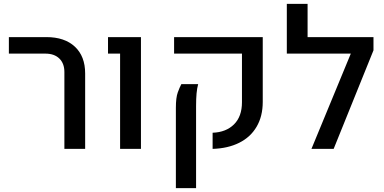

<svg xmlns="http://www.w3.org/2000/svg" viewBox="-20 -770 1987 993"><path d="M313 0V-397.5Q313 -441.9 286.9 -467.3Q260.7 -492.7 214.8 -492.7H25.9V-578.1H220.2Q314 -578.1 367.2 -528.6Q420.4 -479 420.4 -390.1V0Z M601.1 0V-492.7H538.6V-578.1H709V0Z M1079.6 0V-83.5Q1148.9 -85.9 1190.2 -126.7Q1231.4 -167.5 1231.4 -241.2V-492.7H880.4V-578.1H1338.9V-243.2Q1338.9 -168.5 1307.1 -114.5Q1275.4 -60.5 1217 -31.5Q1158.7 -2.4 1079.6 0ZM889.6 203.1V-212.9Q889.6 -265.1 899.4 -292Q909.2 -318.8 918 -335H1004.9Q999 -313.5 996.6 -286.9Q994.1 -260.3 994.1 -221.2V203.1Z M1463.4 -492.7V-750H1570.8V-578.1H1872.6V-492.7ZM1911.6 -509.8 1705.6 0H1590.8L1829.6 -578.1H1911.6Z"/></svg>

Font: Heebo Medium
Style: Regular
Weight: 500
Designer: Oded Ezer
Foundry: Ezer Type House
Version: Version 3.100